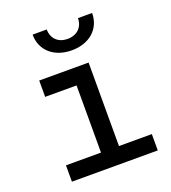

<svg xmlns="http://www.w3.org/2000/svg" viewBox="-142 -890 884 994"><g transform="rotate(-20 300.0 -392.5)"><path d="M316 -639C414 -639 480 -698 480 -785H402C402 -735 367 -702 315 -702C264 -702 230 -735 230 -785H152C152 -698 218 -639 316 -639ZM83 0H556V-90H375V-550H103V-460H276V-90H83Z"/></g></svg>

Font: JetBrains Mono Medium
Style: Regular
Weight: 436
Monospace: yes
Designer: Philipp Nurullin, Konstantin Bulenkov
Foundry: JetBrains
Version: Version 2.305